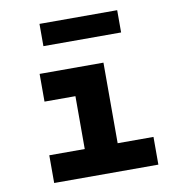

<svg xmlns="http://www.w3.org/2000/svg" viewBox="-79 -762 771 833"><g transform="rotate(-10 307.0 -345.5)"><path d="M149.9 -592.8V-690.9H492.2V-592.8ZM92.8 -122.1H249V-355H112.8V-477.1H394V-122.1H551.8V0H92.8Z"/></g></svg>

Font: IntelOne Mono Bold
Style: Regular
Weight: 700
Designer: Fred Shallcrass
Foundry: Frere-Jones Type LLC
Version: Version 1.200;hotconv 1.1.0;makeotfexe 2.6.0;FJTRelease1.2